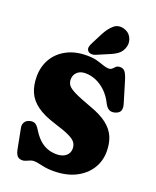

<svg xmlns="http://www.w3.org/2000/svg" viewBox="-171 -1039 936 1151"><g transform="rotate(20 297.0 -464.0)"><path d="M310 10Q278.5 10 255.2 5.8Q232 1.5 214.8 -2.5Q197.5 -6.5 184 -6.5Q173 -6.5 164.2 -3.5Q155.5 -0.5 147.8 3.2Q140 7 131.5 10Q123 13 113 13Q93 13 82 0.8Q71 -11.5 65.5 -39L40.5 -168Q37 -187.5 45.8 -202.5Q54.5 -217.5 75.5 -223.5Q96.5 -229 110.2 -222Q124 -215 139.5 -189.5Q161 -154.5 184.8 -132.8Q208.5 -111 236 -101Q263.5 -91 294.5 -91Q331.5 -91 353.2 -108.8Q375 -126.5 375 -155Q375 -175.5 365 -191.8Q355 -208 323 -224Q291 -240 225 -260Q148.5 -283.5 104.8 -315.5Q61 -347.5 42.5 -390.5Q24 -433.5 24 -488.5Q24 -552.5 53.2 -602.5Q82.5 -652.5 136.8 -681.2Q191 -710 265 -710Q303.5 -710 329.8 -702.8Q356 -695.5 375.5 -688.2Q395 -681 411.5 -681Q426.5 -681 434.2 -689Q442 -697 450.5 -705Q459 -713 476 -713Q496 -713 507.5 -698.2Q519 -683.5 531 -643.5L570.5 -512Q578 -486.5 571.5 -470.2Q565 -454 541 -446.5Q518 -439.5 502 -448Q486 -456.5 474.5 -479Q452.5 -523.5 422.5 -551.8Q392.5 -580 359.2 -593.5Q326 -607 293 -607Q259.5 -607 240.5 -588.5Q221.5 -570 221.5 -542.5Q221.5 -523 232 -507.2Q242.5 -491.5 278 -473.8Q313.5 -456 388.5 -429Q458 -404.5 498.2 -373Q538.5 -341.5 555.5 -301.2Q572.5 -261 572.5 -209Q572.5 -148 541 -98.2Q509.5 -48.5 450.8 -19.2Q392 10 310 10ZM304 -861.5Q326 -902.5 352.5 -925Q379 -947.5 417 -937.5Q450 -928 464.5 -900Q479 -872 471.5 -842.5Q464 -814 444.2 -796.2Q424.5 -778.5 384.5 -762.5L310.5 -731Q297.5 -725.5 283.5 -727.2Q269.5 -729 262 -738.5Q254 -750 256.8 -762.2Q259.5 -774.5 266.5 -788Z"/></g></svg>

Font: Fraunces 144pt S100 Black
Style: Regular
Weight: 900
Version: Version 1.000